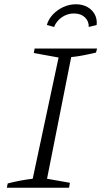

<svg xmlns="http://www.w3.org/2000/svg" viewBox="-20 -878 474 898"><path d="M12 0 16 -20Q47 -28 76.5 -33.5Q106 -39 133 -42L254 -609L138 -630L142 -651H434L429 -632Q390 -623 363 -618Q336 -613 313 -611L200 -42L307 -23L303 0ZM335 -858Q366 -858 389 -845Q412 -832 423.5 -810Q435 -788 432 -761L395 -752Q396 -779 377 -797Q358 -815 326 -815Q295 -815 269.5 -797.5Q244 -780 233 -752L199 -761Q207 -789 227.5 -810.5Q248 -832 276 -845Q304 -858 335 -858Z"/></svg>

Font: Piazzolla Thin ExtraLight
Style: Italic
Weight: 250
Italic angle: -11.3°
Version: Version 2.005